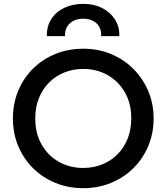

<svg xmlns="http://www.w3.org/2000/svg" viewBox="-20 -970 872 1005"><path d="M415.8 15Q336.9 15 269.7 -12.8Q202.4 -40.5 152.6 -90Q102.8 -139.5 75.2 -206Q47.6 -272.5 47.6 -350Q47.6 -428 75.2 -494.5Q102.8 -561 152.6 -610.5Q202.4 -660 269.7 -687.5Q336.9 -715 415.8 -715Q494.4 -715 561.4 -687Q628.4 -659 678.4 -609Q728.4 -559 756.2 -492.8Q784.1 -426.5 784.1 -350Q784.1 -272.5 756.2 -206Q728.4 -139.5 678.4 -90Q628.4 -40.5 561.4 -12.8Q494.4 15 415.8 15ZM415.8 -90.9Q468.9 -90.9 514.6 -109.2Q560.3 -127.6 594.5 -161.7Q628.7 -195.8 647.9 -243.6Q667.1 -291.4 667.1 -350Q667.1 -428.4 633.7 -486.6Q600.4 -544.9 543.4 -577Q486.5 -609.1 415.8 -609.1Q362.8 -609.1 317 -590.8Q271.3 -572.4 237.1 -538.3Q202.9 -504.2 183.8 -456.6Q164.6 -408.9 164.6 -350Q164.6 -271.6 197.9 -213.4Q231.2 -155.1 288.2 -123Q345.1 -90.9 415.8 -90.9ZM225.4 -780.9Q223.8 -831.5 248.1 -869.5Q272.3 -907.6 315.9 -928.7Q359.5 -949.8 415.8 -949.8Q471.8 -949.8 514.8 -928Q557.8 -906.2 581.8 -868.1Q605.9 -829.9 604.6 -780.9H509.4Q511.9 -822.1 485.8 -847.1Q459.7 -872 415.8 -872Q371.4 -872 345 -847.1Q318.5 -822.1 320.3 -780.9Z"/></svg>

Font: Geologica-Sharp
Style: Regular
Weight: 100
Designer: Sindre Bremnes, Frode Helland
Foundry: Monokrom Skriftforlag AS
Version: Version 1.010;gftools[0.9.28]